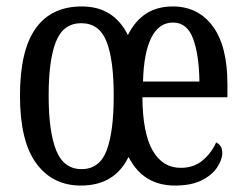

<svg xmlns="http://www.w3.org/2000/svg" viewBox="-20 -566 764 596"><path d="M231 10Q143 10 92.5 -59Q42 -128 42 -269Q42 -409 90.5 -477.5Q139 -546 234 -546Q333 -546 377 -457Q421 -546 516 -546Q595 -546 640.5 -484.5Q686 -423 686 -304V-264H422Q423 -152 454 -98.5Q485 -45 541 -45Q582 -45 609.5 -68.5Q637 -92 651 -124Q659 -120 664.5 -112.5Q670 -105 670 -91Q670 -71 654.5 -47Q639 -23 606.5 -6.5Q574 10 523 10Q424 10 379 -79Q336 10 231 10ZM599 -313Q598 -395 579.5 -445.5Q561 -496 517 -496Q473 -496 449.5 -448.5Q426 -401 424 -313ZM233 -41Q289 -41 311 -99Q333 -157 333 -269Q333 -381 310.5 -437.5Q288 -494 232 -494Q177 -494 154 -437.5Q131 -381 131 -269Q131 -157 154.5 -99Q178 -41 233 -41Z"/></svg>

Font: Noto Serif Thai ExtraCondensed
Style: Regular
Weight: 400
Width: 2
Designer: Monotype Design Team
Foundry: Monotype Imaging Inc.
Version: Version 2.002; ttfautohint (v1.8.4.7-5d5b)